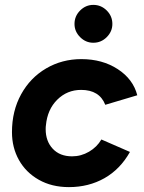

<svg xmlns="http://www.w3.org/2000/svg" viewBox="-20 -754 591 786"><path d="M29 -213Q29 -300 66.5 -368Q104 -436 169 -474Q234 -512 313 -512Q399 -512 462 -471Q525 -430 542 -364L411 -325Q387 -386 312 -386Q255 -386 214.5 -346Q174 -306 168 -241Q167 -236 167 -225Q167 -176 196 -145Q225 -114 275 -114Q312 -114 344.5 -133Q377 -152 395 -183L512 -132Q472 -61 407.5 -24.5Q343 12 262 12Q192 12 139 -18Q86 -48 57.5 -99Q29 -150 29 -213ZM285 -656Q285 -688 308 -711Q331 -734 362 -734Q394 -734 417 -711Q440 -688 440 -656Q440 -625 417 -602Q394 -579 362 -579Q331 -579 308 -602Q285 -625 285 -656Z"/></svg>

Font: Oak Sans
Style: Bold Italic
Weight: 700
Italic angle: -9.5°
Foundry: Erik Kennedy, Walven
Version: Version 1.000